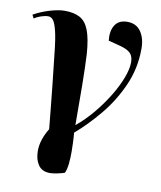

<svg xmlns="http://www.w3.org/2000/svg" viewBox="-82 -598 718 856"><g transform="rotate(10 277.0 -170.0)"><path d="M202 192Q166 192 149 167Q132 142 132 104Q132 54 165 0Q160 -50 155.5 -96Q151 -142 145 -198.5Q139 -255 130 -335Q123 -403 114.5 -437Q106 -471 96.5 -483Q87 -495 74 -495Q59 -495 40.5 -488.5Q22 -482 11 -474L3 -490Q39 -510 77.5 -521Q116 -532 142 -532Q184 -532 211 -517.5Q238 -503 252.5 -465.5Q267 -428 272 -359Q275 -301 276 -220Q277 -139 277 -38Q317 -71 352 -113Q387 -155 414.5 -200Q442 -245 457.5 -286Q473 -327 473 -357Q473 -383 460 -397Q447 -411 415 -420L358 -435Q353 -478 370 -505Q387 -532 426 -532Q466 -532 487 -502Q508 -472 508 -425Q508 -336 473.5 -258Q439 -180 386 -116Q333 -52 277 -4Q279 13 280 40.5Q281 68 281 81Q281 111 278.5 136Q276 161 268 179Q254 184 234 188Q214 192 202 192Z"/></g></svg>

Font: Literata 72pt
Style: Bold Italic
Weight: 700
Italic angle: -2°
Designer: Latin by Veronika Burian and Jose Scaglione. Greek by Irene Vlachou. Cyrillic by Vera Evstafieva
Foundry: TypeTogether
Version: Version 3.002